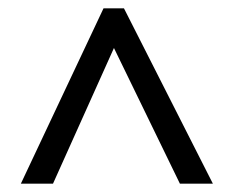

<svg xmlns="http://www.w3.org/2000/svg" viewBox="-20 -737 560 460"><path d="M30 -297 228 -717H277L490 -297H411L253 -622L107 -297Z"/></svg>

Font: Noto Sans Sinhala SemiCondensed
Style: Regular
Weight: 400
Width: 4
Designer: Jelle Bosma - Monotype Design Team
Foundry: Monotype Imaging Inc.
Version: Version 2.006; ttfautohint (v1.8.4.7-5d5b)